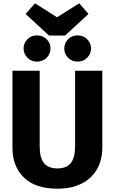

<svg xmlns="http://www.w3.org/2000/svg" viewBox="-20 -1119 691 1156"><path d="M596 -230Q596 -159 565.5 -103Q535 -47 474 -15Q413 17 325 17Q193 17 124 -50Q55 -117 55 -230V-693H219V-237Q219 -170 244.5 -137.5Q270 -105 325 -105Q381 -105 406.5 -137.5Q432 -170 432 -237V-693H596ZM513 -1035 372 -905H275L134 -1035L191 -1099L323 -1015L457 -1099ZM284 -827Q284 -794 260.5 -771Q237 -748 203 -748Q169 -748 145.5 -771Q122 -794 122 -827Q122 -860 145.5 -883Q169 -906 203 -906Q237 -906 260.5 -883Q284 -860 284 -827ZM528 -827Q528 -794 504.5 -771Q481 -748 447 -748Q413 -748 390 -771Q367 -794 367 -827Q367 -860 390 -883Q413 -906 447 -906Q481 -906 504.5 -883Q528 -860 528 -827Z"/></svg>

Font: FiraGOUPP
Style: Bold
Weight: 700
Designer: bBox Type
Foundry: bBox Type GmbH
Version: Version 1.001